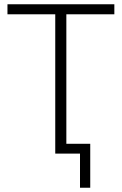

<svg xmlns="http://www.w3.org/2000/svg" viewBox="-20 -720 571 900"><path d="M239 0H355V160H403V-46H291V-653H516V-700H15V-653H239Z"/></svg>

Font: Chess Sans Light
Style: Regular
Weight: 300
Designer: Wolf Bōese
Foundry: Wolf Bōese
Version: Version 7.223;Glyphs 3.3 (3306)